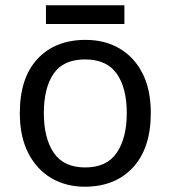

<svg xmlns="http://www.w3.org/2000/svg" viewBox="-20 -697 645 727"><path d="M551 -269Q551 -136 483.5 -63Q416 10 301 10Q230 10 174.5 -22.5Q119 -55 87 -117.5Q55 -180 55 -269Q55 -402 122 -474Q189 -546 304 -546Q377 -546 432.5 -513.5Q488 -481 519.5 -419.5Q551 -358 551 -269ZM146 -269Q146 -174 183.5 -118.5Q221 -63 303 -63Q384 -63 422 -118.5Q460 -174 460 -269Q460 -364 422 -418Q384 -472 302 -472Q220 -472 183 -418Q146 -364 146 -269ZM451 -677V-606H154V-677Z"/></svg>

Font: Noto Sans Rejang
Style: Regular
Weight: 400
Designer: Monotype Design Team
Foundry: Monotype Imaging Inc.
Version: Version 2.001; ttfautohint (v1.8.4.7-5d5b)